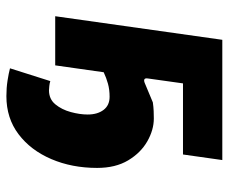

<svg xmlns="http://www.w3.org/2000/svg" viewBox="-76 -474 699 586"><g transform="rotate(90 273.0 -180.5)"><path d="M29 0 101 -510H468L451 -390H234L219 -283Q216 -265 237 -275L292 -298Q306 -300 318.5 -300.5Q331 -301 341 -301Q376 -301 411 -281Q446 -261 469 -222.5Q492 -184 492 -128Q492 -51 465 12Q438 75 389 112Q340 149 273 149Q248 149 225.5 145.5Q203 142 188 138L227 15Q233 17 242 18Q251 19 255 19Q282 19 298 -0.5Q314 -20 321.5 -47.5Q329 -75 329 -99Q329 -129 315 -147.5Q301 -166 275 -166Q253 -166 235 -161Q217 -156 200 -148L179 0Z"/></g></svg>

Font: Finlandica
Style: Bold Italic
Weight: 700
Italic angle: -8°
Designer: Niklas Ekholm, Juho Hiilivirta, Jaakko Suomalainen
Foundry: Helsinki Type Studio
Version: Version 1.064; ttfautohint (v1.8.4.7-5d5b)